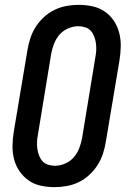

<svg xmlns="http://www.w3.org/2000/svg" viewBox="-20 -763 540 791"><path d="M205 8Q176 8 148 2Q120 -4 98 -19.5Q76 -35 60.5 -57.5Q45 -80 38 -107Q31 -134 31.5 -163Q32 -192 37 -222L93 -556Q97 -581 105 -605.5Q113 -630 127 -652Q141 -674 161 -692.5Q181 -711 205 -722.5Q229 -734 254 -738.5Q279 -743 304 -743Q333 -743 361 -737Q389 -731 411.5 -715.5Q434 -700 449 -677.5Q464 -655 471 -628Q478 -601 477.5 -572Q477 -543 472 -513L416 -179Q412 -154 404 -129.5Q396 -105 382 -83Q368 -61 348 -42.5Q328 -24 304 -12.5Q280 -1 255 3.5Q230 8 205 8ZM206 -80Q227 -80 248 -89Q269 -98 283.5 -114.5Q298 -131 306 -151.5Q314 -172 318 -193L373 -528Q376 -543 376.5 -557.5Q377 -572 375 -586Q373 -600 368 -613Q363 -626 354 -636Q345 -646 331 -650.5Q317 -655 303 -655Q282 -655 261 -646Q240 -637 225.5 -620.5Q211 -604 203 -583.5Q195 -563 191 -542L136 -207Q133 -192 132.5 -177.5Q132 -163 134 -149Q136 -135 141 -122Q146 -109 155 -99Q164 -89 178 -84.5Q192 -80 206 -80Z"/></svg>

Font: Iosevka Curly Slab Semibold
Style: Italic
Weight: 600
Italic angle: -9°
Monospace: yes
Designer: Belleve Invis
Foundry: Belleve Invis
Version: Version 22.1.2; ttfautohint (v1.8.4)